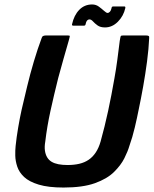

<svg xmlns="http://www.w3.org/2000/svg" viewBox="-20 -832 689 861"><path d="M265 9Q197 9 154 -4Q111 -17 88.5 -38Q66 -59 57.5 -84.5Q49 -110 48.5 -134Q48 -158 50 -177Q54 -216 61.5 -260Q69 -304 77 -340Q88 -387 101.5 -443.5Q115 -500 132 -557Q149 -614 167 -662Q169 -669 174.5 -671Q180 -673 186 -673Q211 -673 235 -673Q259 -673 284 -673Q293 -673 293 -670Q293 -667 288 -649Q276 -609 264.5 -567Q253 -525 241 -482Q222 -406 206.5 -335.5Q191 -265 183 -197Q179 -174 181.5 -156.5Q184 -139 191.5 -126.5Q199 -114 211.5 -106.5Q224 -99 242 -95.5Q260 -92 283 -92Q312 -92 335.5 -97.5Q359 -103 377.5 -115.5Q396 -128 409.5 -148.5Q423 -169 431 -197Q450 -265 465 -335Q480 -405 493 -480Q501 -524 506.5 -566.5Q512 -609 517 -649Q520 -667 521.5 -670Q523 -673 533 -673Q558 -673 583.5 -673Q609 -673 634 -673Q642 -673 646 -671Q650 -669 649 -662Q647 -614 639.5 -557Q632 -500 622 -444Q612 -388 602 -341Q595 -305 584.5 -260.5Q574 -216 560 -177Q553 -153 537.5 -122Q522 -91 491 -60.5Q460 -30 405.5 -10.5Q351 9 265 9ZM308 -717Q302 -717 303 -723Q312 -764 335.5 -788Q359 -812 393 -812Q410 -812 423 -802.5Q436 -793 446.5 -783.5Q457 -774 462 -774Q468 -774 473 -779.5Q478 -785 480 -795Q481 -803 487 -803H538Q543 -803 542 -796Q534 -760 508.5 -734.5Q483 -709 451 -709Q430 -709 417.5 -718Q405 -727 397 -736Q389 -745 381 -745Q375 -745 370.5 -740Q366 -735 364 -724Q363 -717 357 -717Z"/></svg>

Font: Glory Thin
Style: Bold Italic
Weight: 700
Italic angle: -12°
Version: Version 1.011